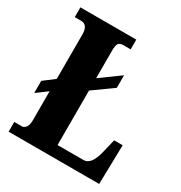

<svg xmlns="http://www.w3.org/2000/svg" viewBox="-168 -835 901 955"><g transform="rotate(30 282.5 -357.0)"><path d="M18 -56H62Q75 -56 84.5 -69.5Q94 -83 94 -109V-276L32 -230V-300L94 -347V-602Q94 -631 83.5 -644.5Q73 -658 55 -658H18V-714H339V-658H298Q276 -658 269 -646.5Q262 -635 262 -605V-448L375 -530V-458L262 -377V-64H411Q433 -64 449 -84.5Q465 -105 476 -150L494 -225H543L538 0H18Z"/></g></svg>

Font: Noto Serif CondBlack
Style: Regular
Weight: 900
Width: 3
Designer: Monotype Design Team
Foundry: Monotype Imaging Inc.
Version: Version 1.001